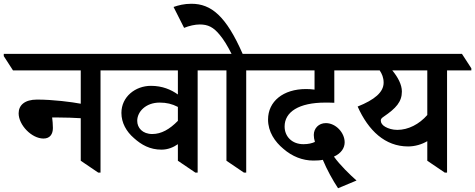

<svg xmlns="http://www.w3.org/2000/svg" viewBox="-72 -910 2524 1020"><path d="M159 -174C194 -174 209 -198 209 -230C209 -250 207 -270 205 -286C213 -286 219 -286 228 -286C279 -286 323 -284 357 -282V-56L450 7H462V-536H590V-547L541 -624H-52V-612L-3 -536H357V-359C310 -368 210 -381 125 -381C59 -381 27 -351 27 -308C27 -246 96 -174 159 -174Z M786 -115C819 -115 849 -127 873 -144V-56L966 7H978V-536H1107V-547L1057 -624H486V-612L535 -536H873V-408C837 -434 790 -454 730 -454C647 -454 573 -396 573 -310C573 -258 599 -211 640 -176C679 -141 724 -115 786 -115ZM657 -268C657 -317 703 -365 776 -365C813 -365 842 -358 873 -342V-268C829 -223 785 -198 737 -198C685 -198 657 -231 657 -268Z M1224 7H1236V-536H1364V-547L1315 -624H1217C1129 -825 1050 -890 945 -890C906 -890 876 -882 850 -873L906 -762C933 -773 964 -780 989 -780C1033 -780 1062 -766 1096 -724C1116 -700 1136 -668 1158 -624H1002V-612L1051 -536H1131V-56Z M1724 90 1822 49C1789 20 1734 -33 1702 -78C1742 -96 1759 -125 1759 -154C1759 -205 1712 -256 1659 -256C1621 -256 1595 -228 1595 -193C1595 -182 1597 -169 1601 -156C1586 -149 1566 -144 1540 -144C1479 -144 1440 -185 1440 -238C1440 -315 1515 -365 1656 -365C1666 -365 1686 -365 1704 -364V-536H1850V-547L1800 -624H1260V-612L1309 -536H1599V-434C1584 -436 1568 -437 1554 -437C1432 -437 1352 -371 1352 -275C1352 -210 1388 -157 1434 -119C1480 -79 1535 -57 1593 -57C1612 -57 1630 -58 1643 -61C1664 -10 1696 48 1724 90Z M2096 -132C2133 -132 2169 -143 2198 -160V-56L2291 7H2303V-536H2432V-547L2382 -624H1745V-612L1794 -536H1945C1957 -518 1966 -498 1966 -471C1966 -420 1918 -380 1828 -344C1885 -216 1974 -132 2096 -132ZM1975 -236C1959 -245 1951 -257 1951 -269C1951 -277 1954 -282 1966 -290C2032 -335 2063 -369 2063 -424C2063 -461 2041 -501 2012 -536H2198V-299C2155 -250 2097 -220 2039 -220C2013 -220 1991 -227 1975 -236Z"/></svg>

Font: Noto Serif Devanagari SemiBold
Style: Regular
Weight: 600
Designer: Universal Thirst, Indian Type Foundry and the Monotype Design Team
Foundry: Monotype Imaging Inc.
Version: Version 2.004